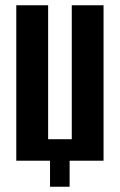

<svg xmlns="http://www.w3.org/2000/svg" viewBox="-20 -611 456 730"><path d="M170.2 99V0H41.9V-591H163V-81.7H252.9V-591H373.7V0H244.7V99Z"/></svg>

Font: Alumni Sans SC Thin
Style: Regular
Weight: 100
Designer: Robert E. Leuschke
Foundry: Robert E. Leuschke
Version: Version 1.018